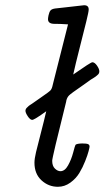

<svg xmlns="http://www.w3.org/2000/svg" viewBox="-20 -714 403 740"><path d="M78.1 -287.1Q78.1 -289.1 78.6 -291Q79.1 -293 80.6 -295.4Q82 -297.9 83.5 -298.8Q85 -299.8 87.4 -302.5Q89.8 -305.2 91.3 -306.2Q92.8 -307.1 96.9 -310.1Q101.1 -313 103 -314Q117.2 -323.7 137.2 -337.9Q169.4 -359.9 174.8 -366Q180.2 -372.1 183.1 -386.2Q185.1 -393.1 186 -397.9L242.2 -620.1Q212.4 -622.1 194.8 -622.1H189.9Q165 -622.1 165 -640.1Q165 -645 167 -654.8Q169.9 -668 174.6 -673.6Q179.2 -679.2 191.9 -681.2Q207 -683.1 235.1 -686Q263.2 -689 282.5 -691.4Q301.8 -693.8 304.2 -693.8Q322.3 -693.8 321.8 -676.8Q321.8 -668.9 312.5 -630.9Q303.2 -592.8 287.1 -529.8Q271 -466.8 262.2 -426.8Q329.1 -473.6 335.9 -474.1Q344.7 -474.1 353.8 -461.2Q362.8 -448.2 362.8 -439Q362.8 -435.1 361.3 -431.6Q359.9 -428.2 355.5 -424.6Q351.1 -420.9 348.6 -418.9Q346.2 -417 339.1 -412.6Q332 -408.2 330.1 -407.2Q316.9 -398.4 295.9 -382.8Q253.9 -354 246.3 -346.4Q238.8 -338.9 235.8 -327.1Q234.9 -324.2 234.9 -321.8Q180.7 -105 181.2 -94.2Q181.2 -74.2 191.7 -64.2Q202.1 -54.2 212.9 -54.2Q230 -54.2 242.4 -76.7Q254.9 -99.1 262 -126Q269 -152.8 271 -155.8Q275.9 -160.6 296.9 -161.1Q314 -161.1 319.6 -158.4Q325.2 -155.8 325.2 -148.9Q325.2 -146 321.5 -131.6Q317.9 -117.2 308.3 -93Q298.8 -68.8 285.9 -47.4Q272.9 -25.9 251 -10Q229 5.9 203.1 5.9Q167 5.9 139.9 -19Q112.8 -43.9 112.8 -86.9Q112.8 -102.1 118.9 -127.9Q125 -153.8 137.5 -201.4Q149.9 -249 158.2 -285.2Q112.3 -252 104.2 -252Q96.2 -252 87.2 -265.6Q78.1 -279.3 78.1 -287.1Z"/></svg>

Font: CMU Concrete
Style: Italic
Weight: 500
Italic angle: -14.04°
Version: Version 0.7.0